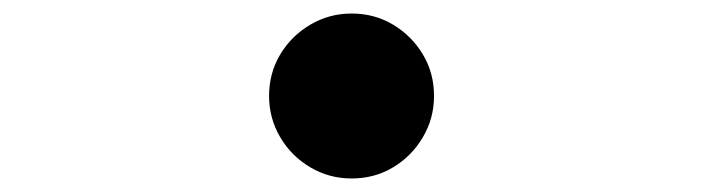

<svg xmlns="http://www.w3.org/2000/svg" viewBox="-20 -522 1040 284"><path d="M500 -258Q467 -258 439 -274.5Q411 -291 394.5 -319Q378 -347 378 -380Q378 -414 394.5 -441.5Q411 -469 439 -485.5Q467 -502 500 -502Q534 -502 561.5 -485.5Q589 -469 605.5 -441.5Q622 -414 622 -380Q622 -347 605.5 -319Q589 -291 561.5 -274.5Q534 -258 500 -258Z"/></svg>

Font: Zen Maru Gothic Black
Style: Regular
Weight: 900
Designer: Yoshimichi Ohira
Foundry: Positype
Version: Version 1.001